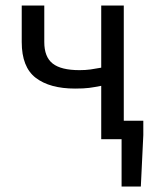

<svg xmlns="http://www.w3.org/2000/svg" viewBox="-20 -506 560 698"><path d="M348 0V-194Q323 -189 304 -186.5Q285 -184 253 -184Q161 -184 110 -223Q59 -262 59 -353V-486H141V-353Q141 -299 171.5 -275Q202 -251 269 -251Q291 -251 309 -253.5Q327 -256 348 -260V-486H430V-67H501V-15L492 172H422V0Z"/></svg>

Font: .
Style: 
Weight: 400
Designer: Paul D. Hunt, Dalton Maag
Foundry: Dalton Maag Ltd
Version: Version 1.200